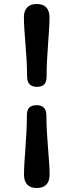

<svg xmlns="http://www.w3.org/2000/svg" viewBox="-20 -788 385 964"><path d="M214 -404Q214 -376.5 202 -364.2Q190 -352 164 -352Q142 -352 129 -364.5Q116 -377 116 -404Q116 -445 113.5 -485.8Q111 -526.5 108 -565Q105 -603.5 102.5 -638Q100 -672.5 100 -701.5Q100 -733 116.2 -750.5Q132.5 -768 164.5 -768Q196.5 -768 212.5 -750.5Q228.5 -733 228.5 -701.5Q228.5 -672.5 226.2 -638Q224 -603.5 221.2 -564.8Q218.5 -526 216.2 -485.5Q214 -445 214 -404ZM115 -208Q115 -236 127 -248Q139 -260 165 -260Q187 -260 200 -247.5Q213 -235 213 -208Q213 -167 215.5 -126.2Q218 -85.5 221 -47Q224 -8.5 226.5 26Q229 60.5 229 89.5Q229 121 213 138.5Q197 156 164.5 156Q132.5 156 116.5 138.5Q100.5 121 100.5 89.5Q100.5 60.5 102.8 26Q105 -8.5 107.8 -47.2Q110.5 -86 112.8 -126.5Q115 -167 115 -208Z"/></svg>

Font: Fraunces SuperSoft 9pt
Style: Regular
Weight: 900
Version: Version 1.000;[b76b70a41]